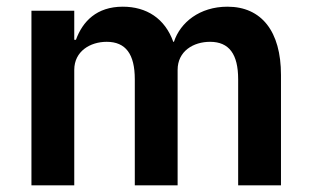

<svg xmlns="http://www.w3.org/2000/svg" viewBox="-20 -554 928 574"><path d="M202 0V-345C202 -401 250 -429 299 -429C356 -429 383 -392 383 -317V0H511V-345C511 -401 558 -429 608 -429C665 -429 692 -392 692 -317V0H820V-330C820 -460 762 -534 660 -534C577 -534 519 -487 500 -429H498C473 -499 418 -534 347 -534C269 -534 227 -490 207 -435H202V-522H74V0Z"/></svg>

Font: IBM Plex Thai Looped SemiBold
Style: Regular
Weight: 600
Designer: Mike Abbink, Paul van der Laan, Pieter van Rosmalen, Ben Mitchell, Mark Frömberg
Foundry: Bold Monday
Version: Version 1.0